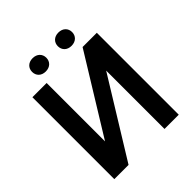

<svg xmlns="http://www.w3.org/2000/svg" viewBox="-236 -1029 1178 1178"><g transform="rotate(-45 353.5 -439.5)"><path d="M180.7 -821.8C180.7 -789.1 203.6 -764.2 242.2 -764.2C280.8 -764.2 304.2 -789.1 304.2 -821.8C304.2 -854.5 280.8 -879.4 242.2 -879.4C203.6 -879.4 180.7 -854.5 180.7 -821.8ZM403.8 -821.3C403.8 -788.6 426.8 -763.7 465.3 -763.7C503.9 -763.7 527.3 -788.6 527.3 -821.3C527.3 -854 503.9 -878.9 465.3 -878.9C426.8 -878.9 403.8 -854 403.8 -821.3ZM195.8 -204.1V-710.9H72.3V0H195.8L507.8 -506.3V0H631.3V-710.9H507.8Z"/></g></svg>

Font: Roboto Medium
Style: Regular
Weight: 500
Designer: Google
Version: Version 2.137; 2017